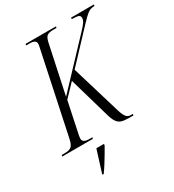

<svg xmlns="http://www.w3.org/2000/svg" viewBox="-241 -838 1074 1183"><g transform="rotate(-30 295.5 -246.5)"><path d="M-23 0 -21 -10H4Q32 -10 47 -22Q62 -34 70 -74L192 -651Q196 -666 196 -676Q196 -704 152 -704H126L128 -714H344L342 -704H319Q292 -704 277 -695.5Q262 -687 254 -650L181 -307L465 -608Q488 -632 499 -648Q510 -664 510 -679Q510 -697 492 -700.5Q474 -704 450 -704L452 -714H614L612 -704Q592 -704 577 -697Q562 -690 540 -668.5Q518 -647 477 -603L310 -425L411 -89Q423 -46 435.5 -28Q448 -10 469 -10H485L483 0H451Q420 0 400 -6Q380 -12 367 -31Q354 -50 344 -87L261 -374L178 -287L135 -82Q132 -69 130 -58Q128 -47 128 -39Q128 -10 174 -10H197L194 0ZM136 214Q147 178 160 137.5Q173 97 184 61H238L237 71Q226 91 209.5 119Q193 147 175.5 174.5Q158 202 144 221H135Z"/></g></svg>

Font: Noto Serif Display ExtraCondensed Light
Style: Italic
Weight: 300
Width: 2
Italic angle: -12°
Designer: Monotype Design Team
Foundry: Monotype Imaging Inc.
Version: Version 2.009